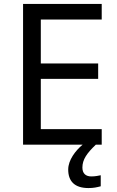

<svg xmlns="http://www.w3.org/2000/svg" viewBox="-20 -734 596 974"><path d="M398 116C398 75 421 43 466 0H496V-79H187V-334H478V-412H187V-635H496V-714H97V0H399C363 30 326 78 326 126C326 185 358 220 429 220C455 220 472 216 491 211V155C480 157 465 161 443 161C415 161 398 146 398 116Z"/></svg>

Font: Noto Sans Mahajani
Style: Regular
Weight: 400
Designer: Monotype Design Team
Foundry: Monotype Imaging Inc.
Version: Version 2.003